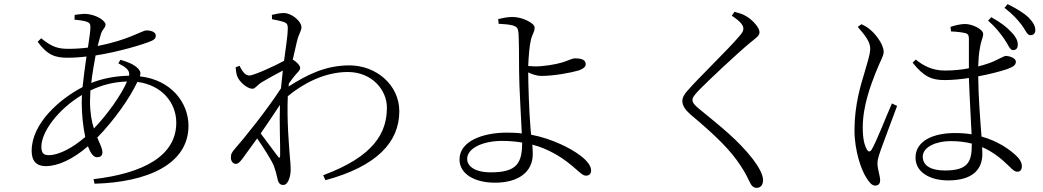

<svg xmlns="http://www.w3.org/2000/svg" viewBox="-20 -849 5040 928"><path d="M162 -647C209 -583 246 -570 306 -570C336 -570 368 -572 398 -576C391 -528 384 -476 379 -428C269 -371 133 -253 133 -120C133 -70 157 -46 201 -46C260 -46 332 -79 405 -142C417 -110 431 -89 449 -89C463 -89 475 -95 475 -112C475 -132 463 -153 450 -184C534 -270 607 -375 644 -453C762 -438 832 -353 832 -256C832 -95 672 -11 432 17L437 39C692 32 891 -55 891 -241C891 -352 808 -463 656 -480C661 -495 659 -505 648 -517C628 -538 597 -550 562 -560L552 -543C591 -522 608 -510 604 -483C535 -482 470 -468 421 -448C426 -492 434 -539 442 -581C552 -598 673 -634 714 -652C730 -660 733 -667 733 -677C733 -691 717 -702 687 -702C668 -702 597 -654 452 -627L465 -675C473 -710 490 -711 490 -731C490 -748 444 -782 386 -782C376 -782 357 -779 341 -777L340 -754C361 -752 380 -750 399 -744C413 -739 417 -734 417 -717C417 -701 412 -665 405 -619C374 -615 342 -613 312 -613C263 -613 233 -620 179 -664ZM594 -455C565 -388 499 -296 434 -228C423 -261 415 -304 415 -360L417 -412C475 -439 529 -453 594 -455ZM392 -187C336 -138 267 -99 216 -99C190 -99 180 -110 180 -140C180 -210 257 -318 376 -390L375 -353C375 -300 381 -238 392 -187Z M1246 -452C1274 -469 1311 -489 1347 -508L1338 -422C1269 -315 1156 -176 1118 -133C1099 -112 1096 -103 1096 -87C1096 -70 1106 -57 1120 -57C1132 -57 1140 -67 1151 -81L1223 -180C1254 -135 1295 -71 1304 -46C1312 -24 1316 -9 1321 14C1325 36 1334 45 1349 45C1375 45 1385 -2 1385 -29C1385 -50 1383 -69 1381 -91C1377 -145 1366 -266 1371 -384C1443 -444 1548 -501 1661 -501C1778 -501 1850 -414 1850 -329C1850 -209 1790 -94 1542 -2L1553 22C1801 -45 1910 -162 1910 -311C1910 -439 1798 -533 1669 -533C1550 -533 1460 -485 1375 -431L1376 -445C1387 -461 1398 -475 1407 -486C1419 -501 1431 -509 1431 -521C1431 -533 1411 -552 1395 -561L1415 -648C1425 -690 1437 -698 1437 -718C1437 -745 1391 -786 1352 -786C1331 -786 1311 -781 1294 -777L1295 -756C1317 -752 1335 -748 1348 -744C1365 -738 1371 -734 1371 -711C1371 -680 1362 -624 1353 -555C1315 -534 1208 -484 1185 -484C1168 -484 1153 -499 1138 -531L1119 -524C1120 -512 1121 -499 1125 -485C1134 -454 1175 -420 1200 -420C1214 -420 1224 -439 1246 -452ZM1333 -342C1330 -248 1335 -151 1334 -99C1334 -84 1330 -84 1323 -93L1240 -204C1272 -251 1306 -300 1333 -342Z M2390 -734C2414 -733 2440 -731 2459 -726C2478 -720 2484 -713 2486 -690C2488 -672 2489 -570 2489 -502C2489 -432 2499 -278 2502 -204C2480 -207 2456 -208 2431 -208C2315 -208 2201 -168 2201 -78C2201 -10 2271 34 2373 34C2487 34 2555 -19 2555 -104C2555 -121 2554 -136 2553 -150C2591 -140 2627 -125 2659 -107C2755 -54 2785 0 2812 0C2827 0 2837 -8 2837 -25C2837 -73 2750 -125 2690 -152C2646 -172 2599 -188 2547 -198L2544 -231C2537 -311 2533 -452 2533 -499C2552 -490 2575 -482 2596 -482C2658 -482 2742 -498 2775 -508C2800 -516 2811 -527 2811 -538C2811 -555 2799 -567 2760 -567C2744 -567 2727 -556 2697 -547C2663 -537 2607 -528 2566 -528L2533 -530C2535 -577 2539 -628 2546 -656C2553 -686 2564 -694 2564 -716C2564 -737 2505 -767 2457 -767C2433 -767 2410 -762 2388 -757ZM2504 -160C2503 -63 2481 -16 2353 -16C2274 -16 2238 -46 2238 -81C2238 -132 2312 -168 2408 -168C2441 -168 2473 -165 2504 -160Z M3517 -773C3561 -744 3573 -726 3573 -710C3573 -699 3567 -689 3549 -669C3501 -612 3353 -469 3303 -411C3289 -396 3278 -378 3278 -361C3278 -339 3292 -318 3317 -296C3440 -193 3511 -123 3559 -49C3587 -8 3596 18 3607 37C3612 49 3623 59 3637 59C3656 59 3668 46 3668 21C3668 -7 3644 -47 3618 -81C3547 -172 3465 -236 3360 -322C3338 -340 3327 -352 3327 -366C3327 -377 3333 -387 3362 -417C3403 -459 3539 -587 3605 -642C3637 -668 3651 -676 3651 -694C3651 -716 3616 -754 3586 -771C3568 -782 3551 -786 3530 -792Z M4833 -662C4853 -634 4860 -608 4875 -607C4888 -606 4898 -613 4899 -629C4901 -649 4892 -669 4869 -693C4847 -717 4818 -740 4771 -766L4756 -749C4792 -718 4814 -689 4833 -662ZM4916 -731C4936 -706 4943 -680 4959 -679C4973 -678 4983 -686 4984 -701C4985 -721 4975 -740 4951 -765C4927 -787 4898 -805 4850 -829L4835 -811C4874 -781 4894 -759 4916 -731ZM4126 -719C4163 -676 4187 -646 4186 -612C4185 -582 4172 -548 4159 -500C4141 -440 4110 -344 4110 -219C4110 -121 4143 -26 4168 11C4181 32 4194 48 4210 48C4226 48 4234 38 4234 23C4234 0 4221 -31 4221 -60C4221 -77 4228 -98 4238 -127C4251 -164 4297 -285 4316 -337L4291 -349C4268 -298 4214 -159 4193 -126C4185 -113 4177 -115 4170 -126C4158 -148 4150 -177 4150 -234C4150 -339 4191 -443 4212 -497C4237 -560 4251 -578 4251 -598C4251 -638 4207 -688 4189 -703C4172 -718 4164 -722 4144 -732ZM4677 -155V-150C4677 -67 4659 -25 4547 -25C4485 -25 4440 -45 4440 -92C4440 -141 4510 -167 4573 -167C4612 -167 4646 -163 4677 -155ZM4577 -697C4604 -696 4628 -693 4646 -689C4659 -685 4663 -679 4663 -660V-519C4628 -512 4588 -508 4547 -508C4486 -508 4444 -531 4406 -561L4391 -546C4446 -477 4485 -462 4545 -462C4583 -462 4624 -466 4663 -472C4666 -381 4673 -271 4676 -200C4651 -204 4625 -206 4596 -206C4490 -206 4405 -168 4405 -87C4405 -17 4474 23 4563 23C4683 23 4728 -32 4728 -105L4727 -138C4780 -115 4820 -82 4858 -45C4873 -30 4884 -19 4898 -19C4912 -19 4919 -30 4919 -46C4919 -64 4907 -83 4888 -100C4858 -127 4804 -167 4724 -189C4718 -268 4709 -376 4708 -480C4767 -491 4818 -505 4848 -515C4877 -526 4890 -534 4890 -551C4890 -568 4860 -578 4843 -579C4834 -579 4823 -571 4788 -555C4772 -547 4744 -537 4708 -528C4709 -561 4711 -590 4716 -615C4723 -660 4732 -666 4732 -685C4732 -707 4681 -733 4644 -733C4623 -733 4594 -726 4574 -719Z"/></svg>

Font: Noto Serif CJK SC Light
Style: Regular
Weight: 300
Designer: Ryoko NISHIZUKA 西塚涼子 (kana & ideographs); Frank Grießhammer (Latin, Greek & Cyrillic); Wenlong ZHANG 张文龙 (bopomofo); San
Foundry: Adobe
Version: Version 2.001;hotconv 1.1.0;makeotfexe 2.6.0